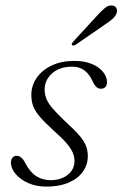

<svg xmlns="http://www.w3.org/2000/svg" viewBox="-20 -686 455 714"><path d="M167.5 -16Q207 -16 232 -36Q257 -56 257 -87Q257 -102.5 250.8 -117.8Q244.5 -133 228 -152.8Q211.5 -172.5 179.5 -200.5Q146.5 -230.5 128.5 -251.5Q110.5 -272.5 103.5 -291.2Q96.5 -310 96.5 -333Q96.5 -367.5 116.2 -396.2Q136 -425 171.8 -442.2Q207.5 -459.5 256.5 -459.5Q294.5 -459.5 321.8 -448Q349 -436.5 363.5 -418.2Q378 -400 378 -380.5Q378 -369 372 -362.5Q366 -356 355.5 -356Q346 -356 338.8 -362.2Q331.5 -368.5 324.5 -383.5Q313 -409.5 294.5 -423.8Q276 -438 248.5 -438Q201.5 -438 173.8 -413.2Q146 -388.5 146 -352.5Q146 -336 152 -320Q158 -304 174.2 -284.5Q190.5 -265 221 -236Q255.5 -205 274 -183.5Q292.5 -162 299.5 -144Q306.5 -126 306.5 -105.5Q306.5 -73 288 -47.2Q269.5 -21.5 235 -6.8Q200.5 8 153 8Q114.5 8 84.5 -5.5Q54.5 -19 37.5 -39.8Q20.5 -60.5 20.5 -82Q21 -93 26.5 -99.8Q32 -106.5 41.5 -106.5Q50.5 -106.5 58.5 -100.5Q66.5 -94.5 74.5 -78.5Q92 -45 115.5 -30.5Q139 -16 167.5 -16ZM338 -624.5Q356 -644.5 369.8 -656Q383.5 -667.5 397.5 -665.5Q409 -664 413 -655.2Q417 -646.5 413.5 -636.5Q409 -624.5 397 -614.5Q385 -604.5 368.5 -593.5L260.5 -519Q257.5 -517.5 253.8 -516.8Q250 -516 248.5 -518.5Q245.5 -521 247.5 -524.5Q249.5 -528 252.5 -531.5Z"/></svg>

Font: Fraunces ExtraLight
Style: Italic
Weight: 250
Italic angle: -16°
Version: Version 1.000;[b76b70a41]